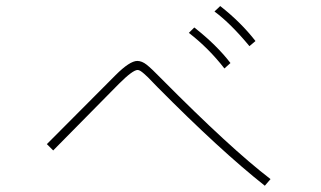

<svg xmlns="http://www.w3.org/2000/svg" viewBox="-20 -754 1040 622"><path d="M131.8 -287.1 354.5 -510.7Q400.4 -556.6 424.8 -556.6Q439.5 -556.6 455.1 -544.4Q470.7 -532.2 503.9 -498Q727.5 -272.5 856.4 -173.8L837.9 -152.3Q693.4 -266.6 490.2 -471.7Q484.4 -477.5 474.6 -487.8Q464.8 -498 459.5 -503.4Q454.1 -508.8 446.8 -515.1Q439.5 -521.5 434.6 -524.4Q429.7 -527.3 425.8 -527.3Q410.2 -527.3 365.2 -482.4L152.3 -266.6ZM674.8 -716.8 693.4 -734.4Q760.7 -681.6 807.6 -621.1L788.1 -604.5Q727.5 -677.7 674.8 -716.8ZM591.8 -647.5 609.4 -665Q681.6 -608.4 726.6 -549.8L707 -532.2Q656.2 -597.7 591.8 -647.5Z"/></svg>

Font: Gothic A1 Thin
Style: Regular
Weight: 250
Designer: HanYang I&C Co.,Ltd.
Foundry: HanYang I&C Co.,Ltd.
Version: Version 2.50